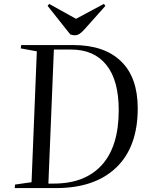

<svg xmlns="http://www.w3.org/2000/svg" viewBox="-20 -960 758 980"><path d="M55 0 57 -18 141 -30 168 -698 86 -713 88 -730H354Q512 -730 597.5 -647.5Q683 -565 683 -407Q683 -210 573.5 -105Q464 0 266 0ZM227 -23H255Q414 -23 500 -118Q586 -213 586 -398Q586 -550 523 -628.5Q460 -707 344 -707H255ZM223 -930 231 -940 368 -864 510 -940 518 -930 411 -810Q397 -794 385.5 -787Q374 -780 363 -780Q354 -780 349 -781.5Q344 -783 339 -784Z"/></svg>

Font: Literata 72pt
Style: Italic
Weight: 400
Italic angle: -2°
Designer: Latin by Veronika Burian and Jose Scaglione. Greek by Irene Vlachou. Cyrillic by Vera Evstafieva
Foundry: TypeTogether
Version: Version 3.002